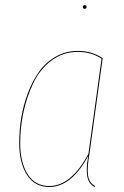

<svg xmlns="http://www.w3.org/2000/svg" viewBox="-20 -728 489 757"><path d="M313.5 -693.4Q306.6 -693.4 306.6 -700.2Q306.6 -707.5 314 -707.5Q321.3 -707.5 321.3 -700.7Q321.3 -693.4 313.5 -693.4ZM286.6 -527.3Q342.3 -527.3 384.8 -498.5L332.5 -120.1Q323.2 -67.9 326.9 -37.8Q330.6 -7.8 355 5.4L353.5 9.3Q328.1 -3.9 323.7 -35.2Q319.3 -66.4 327.1 -106.9Q327.1 -108.9 327.4 -110.1Q327.6 -111.3 327.6 -112.8Q261.2 9.3 174.3 9.3Q117.2 9.3 86.4 -38.3Q55.7 -85.9 55.7 -164.6Q55.7 -213.9 63.7 -263.2Q71.8 -312.5 89.8 -360.6Q107.9 -408.7 134 -445.3Q160.2 -481.9 199.7 -504.6Q239.3 -527.3 286.6 -527.3ZM286.6 -523.4Q229 -523.4 183.6 -489.7Q138.2 -456.1 112.1 -401.9Q85.9 -347.7 72.8 -286.9Q59.6 -226.1 59.6 -164.6Q59.6 -87.4 89.1 -41Q118.7 5.4 174.3 5.4Q260.7 5.4 328.6 -121.6L380.4 -496.6Q339.8 -523.4 286.6 -523.4Z"/></svg>

Font: Fira Sans Compressed Four
Style: Italic
Weight: 100
Width: 3
Italic angle: -8°
Designer: Carrois Corporate & Edenspiekermann AG
Foundry: Carrois Corporate GbR & Edenspiekermann AG
Version: Version 4.203;PS 004.203;hotconv 1.0.88;makeotf.lib2.5.64775